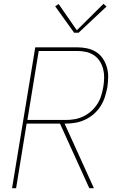

<svg xmlns="http://www.w3.org/2000/svg" viewBox="-20 -982 640 1002"><path d="M43 0 164 -735H383Q410 -735 435.5 -729.5Q461 -724 482 -710.5Q503 -697 517 -676Q531 -655 538 -630Q545 -605 544.5 -578.5Q544 -552 540 -525Q535 -500 527 -475Q519 -450 504.5 -427.5Q490 -405 469.5 -387Q449 -369 424.5 -357.5Q400 -346 374.5 -341.5Q349 -337 324 -337H317L470 0H446L293 -337H119L64 0ZM123 -356H324Q347 -356 370 -360Q393 -364 415 -374.5Q437 -385 456 -402Q475 -419 488 -439.5Q501 -460 508 -482.5Q515 -505 519 -528Q523 -552 523.5 -575.5Q524 -599 518.5 -621Q513 -643 501 -662Q489 -681 470.5 -693.5Q452 -706 429.5 -711Q407 -716 383 -716H182ZM367 -811 268 -949 286 -961 381 -824 520 -962 536 -948 390 -811Z"/></svg>

Font: Iosevka SS04 Thin Extended
Style: Italic
Weight: 100
Width: 7
Italic angle: -9°
Monospace: yes
Designer: Belleve Invis
Foundry: Belleve Invis
Version: Version 19.0.0; ttfautohint (v1.8.4)